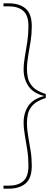

<svg xmlns="http://www.w3.org/2000/svg" viewBox="-20 -949 335 1154"><path d="M255 -360V-384Q201 -401 177.5 -426.5Q154 -452 148 -480Q142 -508 142 -530Q142 -572 149.5 -614.5Q157 -657 164 -701Q171 -745 171 -791Q171 -866 134 -897.5Q97 -929 32 -929H1V-911H32Q88 -911 119.5 -884Q151 -857 151 -791Q151 -743 144 -697Q137 -651 129.5 -609.5Q122 -568 122 -530Q122 -475 150.5 -432Q179 -389 243 -373V-371Q179 -355 150.5 -312.5Q122 -270 122 -214Q122 -177 129.5 -135Q137 -93 144 -47.5Q151 -2 151 47Q151 113 119.5 140Q88 167 32 167H1V185H32Q97 185 134 153.5Q171 122 171 47Q171 0 164 -43.5Q157 -87 149.5 -129.5Q142 -172 142 -214Q142 -237 148 -264.5Q154 -292 177.5 -317.5Q201 -343 255 -360Z"/></svg>

Font: Poppins Variable
Style: Regular
Weight: 100
Designer: Jonny Pinhorn
Foundry: Indian Type Foundry
Version: Version 6.000